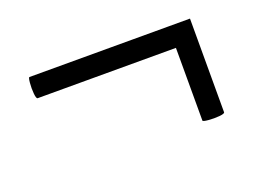

<svg xmlns="http://www.w3.org/2000/svg" viewBox="-48 -357 490 372"><g transform="rotate(-20 197.5 -171.0)"><path d="M364 -77Q364 -74 353 -73Q342 -72 330.5 -73Q319 -74 319 -76V-270H364ZM34 -226Q31 -226 30 -237Q29 -248 30 -259Q31 -270 33 -270H364V-226Z"/></g></svg>

Font: Cormorant Infant Light SemiBold
Style: Regular
Weight: 600
Version: Version 4.001